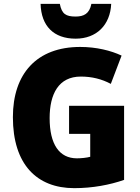

<svg xmlns="http://www.w3.org/2000/svg" viewBox="-20 -968 726 998"><path d="M558 -948H455C445 -896 415 -882 373 -882C323 -882 301 -895 291 -948H191C194 -833 259 -767 373 -767C482 -767 553 -838 558 -948ZM339 -418V-272H449V-153C432 -148 401 -145 380 -145C288 -145 238 -218 238 -354C238 -480 285 -570 400 -570C458 -570 509 -557 556 -532L612 -679C557 -705 481 -724 397 -724C171 -724 47 -585 47 -359C47 -114 171 10 366 10C461 10 551 -7 625 -33V-418Z"/></svg>

Font: Noto Sans Kannada SemiCondensed Black
Style: Regular
Weight: 900
Width: 4
Designer: Jelle Bosma - Monotype Design Team
Foundry: Monotype Imaging Inc.
Version: Version 2.005